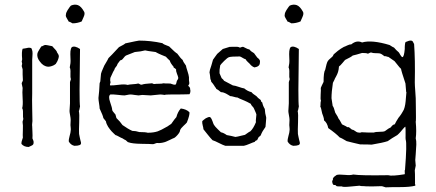

<svg xmlns="http://www.w3.org/2000/svg" viewBox="-20 -629 1869 823"><path d="M232 -385Q231 -379 228 -371.5Q225 -364 222 -360L219 -355Q217 -354 214 -351.5Q211 -349 202.5 -346Q194 -343 187 -343Q166 -344 151 -365Q138 -381 140 -398Q141 -405 148 -415.5Q155 -426 157 -430Q160 -430 165 -433Q170 -436 173 -436Q177 -437 204 -431L212 -422Q220 -414 223 -409Q223 -406 228 -399Q233 -392 232 -385ZM118 -346V-318V-228Q117 -205 118 -163Q119 -121 119 -110Q119 -108 118 -100Q117 -92 118 -88Q118 -82 119 -64Q120 -46 119 -36Q120 -33 122 -28.5Q124 -24 124 -21V-17Q124 -12 121.5 -9Q119 -6 111.5 -3Q104 0 103 1Q83 1 72 -12Q71 -21 78 -39Q77 -46 78 -70.5Q79 -95 77 -103Q76 -107 78 -112Q80 -117 80 -119Q78 -125 78.5 -143Q79 -161 75 -165Q79 -178 77 -207.5Q75 -237 77 -252L73 -271Q73 -274 76 -279Q79 -284 78 -288Q77 -296 77 -310Q77 -324 77 -332L73 -346Q73 -348 74 -351Q75 -354 75 -356Q75 -358 74 -361Q73 -364 73 -365Q73 -366 74 -369.5Q75 -373 75 -375Q72 -408 77 -420Q81 -420 89.5 -422Q98 -424 102 -424.5Q106 -425 114 -423Q118 -416 119 -408.5Q120 -401 119 -388.5Q118 -376 118 -373Q118 -369 118 -364Q118 -359 118 -353.5Q118 -348 118 -346Z M330 -537Q311 -529 291 -529Q288 -530 283.5 -533Q279 -536 275 -536Q263 -555 262 -561Q262 -566 263 -570.5Q264 -575 266.5 -579.5Q269 -584 270 -586Q281 -603 284 -605Q300 -612 314 -607Q328 -602 341 -578Q345 -570 338 -555Q331 -540 330 -537ZM323 -419 321 -244Q321 -183 323 -173Q322 -170 321 -163Q320 -156 318 -153Q321 -141 319.5 -105Q318 -69 319 -55Q320 -49 321.5 -42Q323 -35 324.5 -28.5Q326 -22 327 -19Q329 -10 321 -7Q313 -4 299 -4Q284 -7 275 -22Q274 -31 278.5 -46.5Q283 -62 283 -69Q284 -74 283 -82Q282 -90 282 -93Q282 -96 282.5 -104Q283 -112 283 -115Q283 -122 280.5 -135Q278 -148 278 -153Q278 -162 280 -186V-277Q282 -285 284 -290Q281 -297 282 -315Q283 -333 279 -340L282 -358Q283 -366 282 -382Q281 -398 282 -409.5Q283 -421 288 -427Q301 -434 323 -419Z M790 -298V-285Q790 -283 791 -277.5Q792 -272 791 -269Q790 -266 787 -263Q787 -260 790 -258Q793 -256 793 -254Q795 -253 795 -248.5Q795 -244 796 -243Q797 -232 792 -225Q766 -224 713 -224Q689 -224 686 -222Q673 -224 666.5 -224Q660 -224 646 -222Q632 -220 626 -220Q620 -220 608 -221Q596 -222 590 -222Q587 -222 581.5 -221Q576 -220 574 -220Q569 -220 557 -222Q545 -224 539 -224Q534 -224 525 -222Q516 -220 514 -220Q505 -220 484.5 -222.5Q464 -225 453 -224Q443 -217 452 -191.5Q461 -166 461 -157Q462 -153 467.5 -147Q473 -141 475 -138Q477 -133 479 -123Q495 -108 505 -93Q529 -76 547 -68Q562 -68 577 -63Q603 -63 613 -60Q638 -60 656 -66Q670 -71 694 -85Q697 -86 703.5 -91Q710 -96 714 -98Q730 -121 736 -127Q742 -150 755 -164Q779 -161 792 -148Q794 -137 781 -104Q778 -100 766.5 -89.5Q755 -79 752 -71Q752 -63 740.5 -50Q729 -37 722 -36Q718 -34 707.5 -29Q697 -24 691 -21.5Q685 -19 674.5 -17Q664 -15 653 -16Q650 -16 644.5 -13.5Q639 -11 635 -11Q626 -12 586.5 -12.5Q547 -13 531 -19Q528 -19 524.5 -23Q521 -27 519 -28Q517 -29 512 -31.5Q507 -34 505 -36Q499 -38 489.5 -43.5Q480 -49 475 -50Q473 -52 466.5 -58Q460 -64 458 -66.5Q456 -69 451 -75Q446 -81 443.5 -85.5Q441 -90 438 -96Q435 -102 434 -109Q433 -110 423 -123Q422 -132 407 -164Q407 -171 404.5 -186Q402 -201 402 -209L405 -239L407 -272Q407 -274 408.5 -276.5Q410 -279 410 -280Q411 -285 411.5 -297Q412 -309 413 -313Q415 -321 420.5 -333Q426 -345 427 -348Q428 -350 435 -361.5Q442 -373 445 -380Q453 -387 490 -427Q514 -439 517 -443Q572 -455 576 -455Q626 -455 676 -444Q679 -441 684 -438.5Q689 -436 695 -434Q701 -432 705 -430Q731 -404 740 -399Q754 -379 763 -372Q765 -364 777 -348Q778 -341 783.5 -324.5Q789 -308 790 -298ZM738 -282Q745 -291 744 -296.5Q743 -302 738.5 -313Q734 -324 735 -331Q734 -333 730 -336L725 -339Q724 -340 724 -341Q724 -342 724 -343Q710 -359 708 -369Q699 -377 691 -386Q688 -387 671.5 -394Q655 -401 647 -406Q608 -411 602 -413Q584 -408 558 -406Q526 -393 520 -391Q516 -389 510 -381Q504 -373 501 -372Q500 -371 498 -371Q496 -371 495 -370Q493 -368 486 -358Q484 -356 482.5 -351.5Q481 -347 479 -345Q478 -344 474 -338.5Q470 -333 470 -329Q467 -327 453 -295Q451 -284 454 -277Q454 -276 452 -269.5Q450 -263 453 -263Q462 -262 488.5 -265.5Q515 -269 527 -265Q534 -267 550 -268Q566 -269 572 -271Q575 -271 579.5 -268Q584 -265 588 -266Q597 -270 631 -272Q633 -272 636.5 -270Q640 -268 643 -269Q649 -270 661.5 -270Q674 -270 681 -272Q683 -271 710 -271Q712 -271 719 -268Q726 -265 732 -266Q736 -269 738 -282Z M921 -315 930 -294Q931 -293 935 -289.5Q939 -286 940 -283Q947 -280 959 -273Q971 -266 978 -263Q988 -262 1003.5 -256.5Q1019 -251 1027 -250Q1041 -238 1058 -234Q1063 -227 1079 -217Q1084 -210 1098 -200Q1098 -193 1104 -190Q1107 -175 1115 -162Q1116 -143 1121 -126V-121Q1121 -114 1119.5 -101.5Q1118 -89 1118 -85Q1104 -66 1098 -50Q1097 -47 1093 -44.5Q1089 -42 1088 -40L1082 -28Q1075 -27 1072 -21Q1065 -19 1050 -12.5Q1035 -6 1025 -4H946Q936 -7 918.5 -16Q901 -25 891 -28Q883 -36 869.5 -53Q856 -70 852 -75Q852 -80 849 -91Q846 -102 847 -110Q848 -111 854 -116Q860 -121 862 -122Q864 -123 871 -126Q878 -129 882 -126Q887 -121 891 -109Q895 -97 897 -94Q902 -86 913.5 -75Q925 -64 927 -62Q938 -60 952 -50Q970 -47 989 -42Q998 -43 1013 -47Q1028 -51 1030 -51Q1032 -52 1040 -58Q1048 -64 1053 -66Q1066 -78 1077 -105Q1076 -111 1077.5 -122Q1079 -133 1079 -138Q1078 -143 1074 -151.5Q1070 -160 1069 -163Q1068 -167 1062 -173Q1056 -179 1055 -184Q1037 -194 1027 -198Q1002 -208 998 -211Q992 -211 982.5 -214Q973 -217 967 -217Q964 -219 958 -222.5Q952 -226 948.5 -228Q945 -230 939 -232Q933 -234 927 -234Q913 -246 907 -248Q907 -251 902 -256Q901 -257 899.5 -260Q898 -263 897 -264Q896 -266 892 -271Q888 -276 886 -278Q885 -279 884.5 -283.5Q884 -288 882 -289Q880 -311 878 -319Q880 -328 880 -330Q886 -347 893 -373Q895 -376 901.5 -385Q908 -394 911 -398L935 -419L964 -428Q970 -428 979.5 -428.5Q989 -429 996 -428.5Q1003 -428 1008 -425Q1011 -425 1015 -427Q1019 -429 1023 -428Q1026 -427 1034 -422.5Q1042 -418 1049 -417Q1056 -408 1069 -401Q1071 -399 1075.5 -392Q1080 -385 1083 -382L1088 -378Q1093 -373 1094 -369.5Q1095 -366 1094 -360Q1094 -344 1071 -340Q1059 -344 1050 -356Q1049 -357 1042 -363.5Q1035 -370 1033 -375Q1028 -376 1020 -381Q1012 -386 1008 -387Q971 -387 962 -384Q955 -382 941 -368Q926 -353 924 -349Q920 -329 921 -315Z M1268 -537Q1249 -529 1229 -529Q1226 -530 1221.5 -533Q1217 -536 1213 -536Q1201 -555 1200 -561Q1200 -566 1201 -570.5Q1202 -575 1204.5 -579.5Q1207 -584 1208 -586Q1219 -603 1222 -605Q1238 -612 1252 -607Q1266 -602 1279 -578Q1283 -570 1276 -555Q1269 -540 1268 -537ZM1261 -419 1259 -244Q1259 -183 1261 -173Q1260 -170 1259 -163Q1258 -156 1256 -153Q1259 -141 1257.5 -105Q1256 -69 1257 -55Q1258 -49 1259.5 -42Q1261 -35 1262.5 -28.5Q1264 -22 1265 -19Q1267 -10 1259 -7Q1251 -4 1237 -4Q1222 -7 1213 -22Q1212 -31 1216.5 -46.5Q1221 -62 1221 -69Q1222 -74 1221 -82Q1220 -90 1220 -93Q1220 -96 1220.5 -104Q1221 -112 1221 -115Q1221 -122 1218.5 -135Q1216 -148 1216 -153Q1216 -162 1218 -186V-277Q1220 -285 1222 -290Q1219 -297 1220 -315Q1221 -333 1217 -340L1220 -358Q1221 -366 1220 -382Q1219 -398 1220 -409.5Q1221 -421 1226 -427Q1239 -434 1261 -419Z M1762 81 1758 101Q1759 106 1759 156Q1758 158 1759.5 161Q1761 164 1760 167Q1737 173 1695.5 173Q1654 173 1633 174Q1629 173 1623.5 171Q1618 169 1615 169L1578 170Q1541 170 1541 169Q1524 169 1521 167Q1516 167 1483 170.5Q1450 174 1445 170Q1443 170 1434.5 170Q1426 170 1423 169Q1422 169 1420 166.5Q1418 164 1417 164Q1416 164 1413 164Q1410 164 1409 163Q1406 161 1404.5 153.5Q1403 146 1405 145Q1407 143 1407 142Q1406 136 1408.5 133.5Q1411 131 1412 129Q1413 128 1423 121Q1432 118 1457.5 120.5Q1483 123 1494 119Q1526 124 1644 122Q1659 127 1714 118Q1716 118 1715 109Q1714 100 1716 100Q1725 -15 1719 -30Q1718 -35 1718.5 -48Q1719 -61 1718.5 -74Q1718 -87 1717 -86Q1715 -85 1707 -76Q1699 -67 1697 -64Q1695 -61 1690 -56.5Q1685 -52 1683 -50Q1660 -37 1642 -24Q1621 -17 1573 -9Q1560 -10 1524 -10Q1513 -12 1494 -17Q1475 -22 1466 -24Q1441 -39 1436 -40Q1420 -57 1387 -80Q1383 -102 1369 -113Q1369 -121 1365.5 -130.5Q1362 -140 1361 -143Q1356 -169 1353 -172Q1354 -175 1354 -184.5Q1354 -194 1356 -197Q1353 -203 1354.5 -224Q1356 -245 1355 -252Q1357 -258 1367 -278Q1367 -320 1374 -330Q1380 -359 1385 -367Q1388 -372 1396.5 -379Q1405 -386 1407 -389Q1408 -390 1408 -391Q1408 -392 1408.5 -392.5Q1409 -393 1409 -394Q1411 -397 1418 -402.5Q1425 -408 1428 -411Q1441 -421 1454 -428Q1458 -429 1468 -434Q1478 -439 1486 -439Q1509 -458 1532 -447Q1574 -459 1650 -436Q1665 -426 1669 -425Q1678 -414 1689 -405Q1691 -403 1695.5 -394.5Q1700 -386 1705 -384Q1712 -385 1715 -419Q1715 -422 1715 -427Q1715 -432 1715.5 -435.5Q1716 -439 1716.5 -443Q1717 -447 1719 -449Q1735 -456 1741 -455Q1745 -455 1747.5 -453Q1750 -451 1751.5 -447Q1753 -443 1755 -441Q1760 -373 1758 -276Q1758 -263 1760 -239Q1762 -215 1762 -208Q1762 -201 1762.5 -173.5Q1763 -146 1763 -127Q1763 -108 1762 -107Q1766 -64 1762 -36Q1765 -26 1764.5 -9.5Q1764 7 1762 31.5Q1760 56 1760 57Q1760 61 1761 69Q1762 77 1762 81ZM1718 -271Q1700 -325 1699 -334Q1693 -339 1684 -351Q1675 -363 1671 -367Q1647 -383 1645 -385Q1642 -385 1637 -387Q1632 -389 1628 -388Q1616 -398 1608 -400Q1603 -401 1590.5 -401Q1578 -401 1571 -404Q1567 -404 1563 -401.5Q1559 -399 1556 -399Q1552 -402 1532 -402Q1506 -394 1492 -391Q1486 -385 1459 -372Q1457 -370 1448 -359Q1439 -348 1433 -344Q1432 -330 1429 -320.5Q1426 -311 1421 -302Q1416 -293 1415 -291Q1414 -287 1411 -282Q1408 -277 1407 -274Q1401 -235 1401 -208Q1406 -179 1406 -175Q1411 -170 1417 -146Q1430 -126 1431 -121Q1434 -119 1446 -96Q1466 -87 1468 -84Q1473 -85 1476.5 -83Q1480 -81 1483.5 -77.5Q1487 -74 1490 -73Q1495 -73 1503.5 -66.5Q1512 -60 1519 -61Q1522 -59 1526.5 -61Q1531 -63 1534 -62Q1565 -60 1583 -61Q1590 -64 1607 -64Q1624 -64 1630 -67Q1647 -80 1655 -83Q1664 -96 1672 -96Q1674 -100 1678.5 -108.5Q1683 -117 1688 -124Q1690 -126 1694 -131.5Q1698 -137 1700 -140Q1702 -144 1706 -150Q1710 -156 1711 -159Q1715 -169 1717 -181.5Q1719 -194 1720 -210Q1721 -226 1722 -233Q1722 -235 1721 -235Z"/></svg>

Font: FuturaRenner Light
Style: Regular
Weight: 300
Designer: BSozoo
Foundry: BSozoo
Version: Version 1.001;PS 001.001;hotconv 1.0.70;makeotf.lib2.5.58329